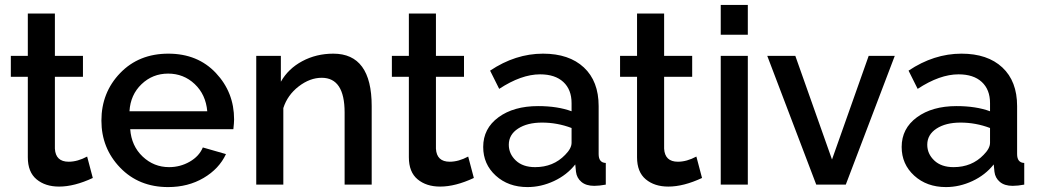

<svg xmlns="http://www.w3.org/2000/svg" viewBox="-20 -750 4219 780"><path d="M357 -27Q282 8 220 8Q164 8 128.5 -21.5Q93 -51 93 -111V-438H24V-523H93V-695H203V-523H317V-438H203V-146Q206 -93 259 -93Q295 -93 334 -114Z M663 10Q544 10 468 -69Q392 -148 392 -260Q392 -374 468 -453Q544 -532 664 -532Q783 -532 857 -453.5Q931 -375 931 -265Q931 -252 928 -225H509Q514 -157 559.5 -114Q605 -71 667 -71Q712 -71 750.5 -93Q789 -115 804 -151L898 -124Q870 -64 807 -27Q744 10 663 10ZM506 -298H822Q816 -366 771 -408.5Q726 -451 663 -451Q600 -451 555 -408Q510 -365 506 -298Z M1490 0H1380V-293Q1380 -434 1287 -434Q1239 -434 1193.5 -399Q1148 -364 1131 -311V0H1021V-523H1121V-418Q1151 -471 1208 -501.5Q1265 -532 1334 -532Q1490 -532 1490 -319Z M1905 -27Q1830 8 1768 8Q1712 8 1676.5 -21.5Q1641 -51 1641 -111V-438H1572V-523H1641V-695H1751V-523H1865V-438H1751V-146Q1754 -93 1807 -93Q1843 -93 1882 -114Z M1943 -153Q1943 -228 2005 -273.5Q2067 -319 2166 -319Q2245 -319 2302 -298V-331Q2302 -386 2268.5 -417Q2235 -448 2174 -448Q2098 -448 2008 -389L1971 -463Q2074 -532 2186 -532Q2292 -532 2352 -476Q2412 -420 2412 -319V-124Q2412 -89 2441 -88V0Q2415 5 2394 5Q2361 5 2342 -11Q2323 -27 2320 -52L2317 -82Q2283 -39 2230.5 -14.5Q2178 10 2123 10Q2045 10 1994 -36.5Q1943 -83 1943 -153ZM2276 -121Q2302 -147 2302 -170V-230Q2244 -252 2182 -252Q2122 -252 2084.5 -227.5Q2047 -203 2047 -162Q2047 -125 2075.5 -98Q2104 -71 2154 -71Q2228 -71 2276 -121Z M2832 -27Q2757 8 2695 8Q2639 8 2603.5 -21.5Q2568 -51 2568 -111V-438H2499V-523H2568V-695H2678V-523H2792V-438H2678V-146Q2681 -93 2734 -93Q2770 -93 2809 -114Z M2908 -609V-730H3018V-609ZM2908 0V-523H3018V0Z M3296 0 3097 -523H3211L3360 -102L3509 -523H3615L3416 0Z M3643 -153Q3643 -228 3705 -273.5Q3767 -319 3866 -319Q3945 -319 4002 -298V-331Q4002 -386 3968.5 -417Q3935 -448 3874 -448Q3798 -448 3708 -389L3671 -463Q3774 -532 3886 -532Q3992 -532 4052 -476Q4112 -420 4112 -319V-124Q4112 -89 4141 -88V0Q4115 5 4094 5Q4061 5 4042 -11Q4023 -27 4020 -52L4017 -82Q3983 -39 3930.5 -14.5Q3878 10 3823 10Q3745 10 3694 -36.5Q3643 -83 3643 -153ZM3976 -121Q4002 -147 4002 -170V-230Q3944 -252 3882 -252Q3822 -252 3784.5 -227.5Q3747 -203 3747 -162Q3747 -125 3775.5 -98Q3804 -71 3854 -71Q3928 -71 3976 -121Z"/></svg>

Font: Raleway-v4020 SemiBold
Style: Regular
Weight: 600
Designer: Matt McInerney, Pablo Impallari, Rodrigo Fuenzalida
Foundry: Matt McInerney, Pablo Impallari, Rodrigo Fuenzalida
Version: Version 4.020;PS 004.020;hotconv 1.0.88;makeotf.lib2.5.64775